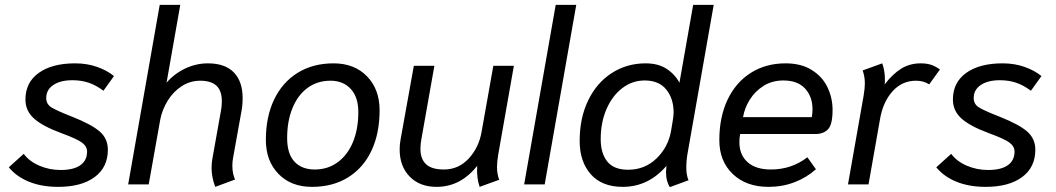

<svg xmlns="http://www.w3.org/2000/svg" viewBox="-20 -754 4317 785"><path d="M16 -70 77 -125Q100 -94 141 -76.5Q182 -59 228 -59Q281 -59 308.5 -78.5Q336 -98 336 -134Q336 -156 314.5 -171.5Q293 -187 230 -210Q154 -238 119 -269.5Q84 -301 84 -347Q84 -417 138.5 -456Q193 -495 287 -495Q336 -495 377 -480.5Q418 -466 446 -443L403 -383Q372 -406 342 -416Q312 -426 276 -426Q227 -426 198 -406.5Q169 -387 169 -353Q169 -328 191 -314.5Q213 -301 277 -276Q355 -245 388 -216Q421 -187 421 -142Q421 -70 367 -30Q313 10 218 10Q150 10 98.5 -11Q47 -32 16 -70Z M845 -67Q845 -89 849 -109L883 -299Q887 -319 887 -340Q887 -383 865 -403.5Q843 -424 798 -424Q758 -424 723.5 -402Q689 -380 666 -343Q643 -306 635 -264L588 0H504L633 -734H717L661 -416Q693 -453 737.5 -474Q782 -495 830 -495Q900 -495 936 -458Q972 -421 972 -353Q972 -323 967 -298L933 -109Q930 -93 930 -77Q930 -44 941 -20L860 10Q845 -30 845 -67Z M1067 -182Q1067 -276 1100.5 -346.5Q1134 -417 1196.5 -456Q1259 -495 1344 -495Q1429 -495 1480.5 -442Q1532 -389 1532 -303Q1532 -209 1499 -138.5Q1466 -68 1403.5 -29Q1341 10 1255 10Q1170 10 1118.5 -43Q1067 -96 1067 -182ZM1445 -296Q1445 -357 1414 -390.5Q1383 -424 1331 -424Q1278 -424 1238 -395Q1198 -366 1176 -312.5Q1154 -259 1154 -190Q1154 -125 1184 -93Q1214 -61 1267 -61Q1320 -61 1360.5 -90.5Q1401 -120 1423 -173Q1445 -226 1445 -296Z M1614 -143Q1614 -165 1618 -185L1672 -485H1756L1703 -186Q1699 -166 1699 -145Q1699 -104 1722 -82.5Q1745 -61 1795 -61Q1855 -61 1896.5 -106Q1938 -151 1949 -215L1997 -485H2081L2017 -122Q2012 -92 2012 -71Q2012 -43 2021 -19L1941 10Q1928 -27 1931 -76Q1863 10 1765 10Q1696 10 1655 -32Q1614 -74 1614 -143Z M2252 -734H2336L2207 0H2123Z M2703 -51Q2703 -58 2705 -76Q2631 10 2526 10Q2441 10 2395.5 -41.5Q2350 -93 2350 -178Q2350 -272 2385 -344Q2420 -416 2481.5 -455.5Q2543 -495 2620 -495Q2670 -495 2704 -473.5Q2738 -452 2758 -416L2814 -734H2898L2791 -126Q2786 -97 2786 -69Q2786 -38 2795 -17L2719 11Q2712 2 2707.5 -14.5Q2703 -31 2703 -51ZM2724 -221 2731 -263Q2734 -280 2734 -295Q2734 -351 2704 -388Q2674 -425 2616 -425Q2565 -425 2524 -393.5Q2483 -362 2459.5 -307.5Q2436 -253 2436 -185Q2436 -127 2463 -93.5Q2490 -60 2548 -60Q2617 -60 2665 -107Q2713 -154 2724 -221Z M2921 -181Q2921 -275 2954.5 -346Q2988 -417 3049.5 -456Q3111 -495 3192 -495Q3256 -495 3299.5 -467.5Q3343 -440 3363.5 -396.5Q3384 -353 3384 -305Q3384 -244 3365 -225Q3346 -206 3314 -206H3006Q3003 -190 3003 -173Q3003 -121 3036.5 -91Q3070 -61 3132 -61Q3216 -61 3281 -111L3316 -62Q3278 -28 3228.5 -9Q3179 10 3122 10Q3031 10 2976 -42.5Q2921 -95 2921 -181ZM3299 -275Q3302 -292 3302 -307Q3302 -359 3271.5 -392Q3241 -425 3183 -425Q3137 -425 3102 -403Q3067 -381 3045.5 -346.5Q3024 -312 3018 -275Z M3511 -363Q3516 -393 3516 -413Q3516 -441 3507 -466L3587 -495Q3598 -466 3598 -428Q3598 -415 3597 -409Q3630 -452 3665 -473.5Q3700 -495 3744 -495Q3768 -495 3785.5 -489.5Q3803 -484 3823 -470L3779 -409Q3756 -424 3725 -424Q3668 -424 3629 -380.5Q3590 -337 3578 -267L3531 0H3447Z M3808 -70 3869 -125Q3892 -94 3933 -76.5Q3974 -59 4020 -59Q4073 -59 4100.5 -78.5Q4128 -98 4128 -134Q4128 -156 4106.5 -171.5Q4085 -187 4022 -210Q3946 -238 3911 -269.5Q3876 -301 3876 -347Q3876 -417 3930.5 -456Q3985 -495 4079 -495Q4128 -495 4169 -480.5Q4210 -466 4238 -443L4195 -383Q4164 -406 4134 -416Q4104 -426 4068 -426Q4019 -426 3990 -406.5Q3961 -387 3961 -353Q3961 -328 3983 -314.5Q4005 -301 4069 -276Q4147 -245 4180 -216Q4213 -187 4213 -142Q4213 -70 4159 -30Q4105 10 4010 10Q3942 10 3890.5 -11Q3839 -32 3808 -70Z"/></svg>

Font: Niramit
Style: Italic
Weight: 400
Italic angle: -10°
Version: Version 1.000; ttfautohint (v1.6)